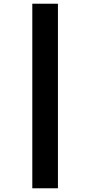

<svg xmlns="http://www.w3.org/2000/svg" viewBox="-20 -788 486 1034"><path d="M154 -768H292V226H154Z"/></svg>

Font: Noto Sans Lao Looped Condensed Black
Style: Regular
Weight: 900
Width: 3
Designer: Mark Frömberg, Ben Mitchell
Foundry: The Fontpad Ltd
Version: Version 1.002; ttfautohint (v1.8.4.7-5d5b)